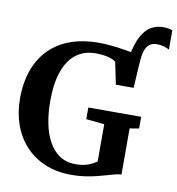

<svg xmlns="http://www.w3.org/2000/svg" viewBox="-96 -988 1000 1086"><g transform="rotate(10 403.5 -445.5)"><path d="M647 -535 604.5 -591.5 592.5 -699Q605 -777 628.8 -821.2Q652.5 -865.5 684 -883.8Q715.5 -902 751.5 -902Q771.5 -902 784 -899.8Q796.5 -897.5 807 -894V-783Q790.5 -791 773.2 -796Q756 -801 735 -801Q714 -801 697.5 -791.2Q681 -781.5 671 -758.5Q661 -735.5 658 -695.5ZM386 11Q300.5 11 233.5 -17.5Q166.5 -46 120 -97Q73.5 -148 49.5 -216.2Q25.5 -284.5 25.5 -363.5Q25.5 -457.5 52.2 -530Q79 -602.5 129 -652Q179 -701.5 250 -726.8Q321 -752 409.5 -752Q449 -752 487.5 -747.8Q526 -743.5 560 -737.8Q594 -732 619.8 -727.2Q645.5 -722.5 659 -721L648 -535H546L519.5 -662.5Q514 -667.5 500 -674Q486 -680.5 462.2 -685.2Q438.5 -690 404 -690Q338 -690 291.8 -655Q245.5 -620 221 -551.2Q196.5 -482.5 196.5 -380.5Q196.5 -311.5 208.2 -252Q220 -192.5 244.8 -147.8Q269.5 -103 307.8 -77.8Q346 -52.5 399 -52.5Q426 -52.5 448 -57.2Q470 -62 488 -70.5Q506 -79 520 -89.5V-303.5L415 -314V-381H718.5V-314L665.5 -305V-40Q648.5 -39.5 627.5 -34Q606.5 -28.5 581.2 -21Q556 -13.5 526 -6.2Q496 1 461 6Q426 11 386 11Z"/></g></svg>

Font: Merriweather Light 18pt
Style: Bold
Weight: 700
Version: Version 2.100